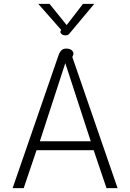

<svg xmlns="http://www.w3.org/2000/svg" viewBox="-20 -968 670 988"><path d="M280 -680Q287 -701 296.5 -709.5Q306 -718 320 -718Q339 -718 348.5 -710Q358 -702 358 -692Q358 -685 352 -675L585 0H528L462 -195H168L102 0H45ZM447 -241 316 -643 185 -241ZM292 -809 295 -814 177 -948H235L323 -839L407 -948H465L343 -802Q335 -792 330.5 -789Q326 -786 318 -786Q303 -786 295.5 -794Q288 -802 292 -809Z"/></svg>

Font: Niramit ExtraLight
Style: Regular
Weight: 200
Designer: Katatrad Aksorn Co.,Ltd.
Foundry: Cadson Demak Co.,Ltd.
Version: Version 1.000; ttfautohint (v1.6)